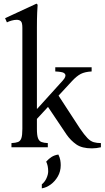

<svg xmlns="http://www.w3.org/2000/svg" viewBox="-20 -810 575 1056"><path d="M183 -101Q183 -66 189 -50Q195 -34 208 -29Q221 -24 243 -23V0H43V-23Q66 -24 79 -29Q92 -34 97.5 -50Q103 -66 103 -101V-657Q103 -685 95 -693Q87 -701 72 -701Q59 -701 44.5 -697Q30 -693 18 -687L8 -710L181 -790L187 -784Q186 -776 184.5 -741Q183 -706 183 -658V-212H185L308 -348Q327 -368 333.5 -377.5Q340 -387 340 -395Q340 -403 331 -409Q322 -415 284 -417V-440H484V-417Q447 -415 424.5 -403.5Q402 -392 376 -364L302 -284L420 -103Q444 -68 461 -50.5Q478 -33 495.5 -28Q513 -23 535 -23V0Q510 6 485 6Q431 6 400 -15.5Q369 -37 346 -70L244 -222L183 -156ZM301 40Q309 56 311.5 70.5Q314 85 314 98Q314 133 298 160.5Q282 188 258.5 205Q235 222 210 226V204Q227 190 236 169.5Q245 149 245 132Q245 101 234 79Q248 63 264 53Q280 43 301 40Z"/></svg>

Font: Bona Nova
Style: Regular
Weight: 400
Designer: Mateusz Machalski
Foundry: Capitalics
Version: Version 4.001; ttfautohint (v1.8.3)